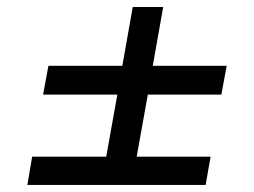

<svg xmlns="http://www.w3.org/2000/svg" viewBox="-20 -644 726 548"><path d="M358.9 -624H445.8L416 -456.1H627L611.8 -374H401.9L370.1 -196.8H581.1L566.9 -116.2H58.1L71.8 -196.8H283.2L314.9 -374H103L118.2 -456.1H329.1Z"/></svg>

Font: SVN-Poppins
Style: Italic
Weight: 400
Italic angle: -10°
Designer: Ninad Kale (Devanagari), Jonny Pinhorn (Latin)
Foundry: Indian Type Foundry
Version: Version 3.002 2017